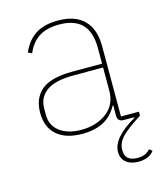

<svg xmlns="http://www.w3.org/2000/svg" viewBox="-109 -597 737 879"><g transform="rotate(-15 259.5 -158.0)"><path d="M438 202.1Q402.8 202.1 380.9 184.3Q358.9 166.5 358.9 134.8Q358.9 67.9 472.2 2.9L471.2 0H421.9Q393.1 0 393.1 -28.8V-77.1H390.1Q343.8 12.2 224.1 12.2Q146 12.2 103.5 -24.9Q61 -62 61 -129.9Q61 -162.6 70.6 -188Q80.1 -213.4 101.3 -233.6Q122.6 -253.9 160.4 -264.4Q198.2 -274.9 251 -274.9H393.1V-349.1Q393.1 -425.8 356.9 -462.4Q320.8 -499 249 -499Q191.4 -499 154.3 -476.1Q117.2 -453.1 96.2 -403.8L78.1 -412.1Q100.1 -463.9 140.9 -491Q181.6 -518.1 249 -518.1Q330.1 -518.1 372.1 -475.3Q414.1 -432.6 414.1 -352.1V-19H499V0Q433.1 42 406.5 69.6Q379.9 97.2 379.9 131.8Q379.9 184.1 439 184.1Q479 184.1 499 159.2L513.2 169.9Q489.7 202.1 438 202.1ZM224.1 -6.8Q295.9 -6.8 344.5 -43.7Q393.1 -80.6 393.1 -147.9V-256.8H252Q166 -256.8 125 -227.3Q84 -197.8 84 -145V-115.2Q84 -64 122.6 -35.4Q161.1 -6.8 224.1 -6.8Z"/></g></svg>

Font: Anuphan Thin
Style: Regular
Weight: 250
Designer: Mike Abbink, Paul van der Laan, Pieter van Rosmalen, Mint Tantisuwanna
Foundry: Bold Monday; Cadson Demak
Version: Version 3.002;hotconv 1.0.109;makeotfexe 2.5.65596